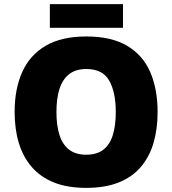

<svg xmlns="http://www.w3.org/2000/svg" viewBox="-20 -902 837 932"><path d="M745 -358Q745 -275 725 -207.5Q705 -140 663 -91Q621 -42 555.5 -16Q490 10 398 10Q308 10 242.5 -16Q177 -42 134.5 -91Q92 -140 71.5 -207.5Q51 -275 51 -359Q51 -470 88 -552.5Q125 -635 202 -680Q279 -725 399 -725Q521 -725 597.5 -679.5Q674 -634 709.5 -551.5Q745 -469 745 -358ZM254 -358Q254 -294 268.5 -247.5Q283 -201 315 -176Q347 -151 398 -151Q451 -151 482.5 -176Q514 -201 528 -247.5Q542 -294 542 -358Q542 -455 510 -511Q478 -567 399 -567Q347 -567 315 -541.5Q283 -516 268.5 -469.5Q254 -423 254 -358ZM577 -882V-767H222V-882Z"/></svg>

Font: Noto Sans Devanagari Black
Style: Regular
Weight: 900
Version: Version 2.003